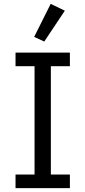

<svg xmlns="http://www.w3.org/2000/svg" viewBox="-20 -969 440 989"><path d="M60 0V-70H158V-628H60V-698H340V-628H242V-70H340V0ZM208 -755 156 -779 241 -949 314 -914Z"/></svg>

Font: IBM Plex Sans Arabic
Style: Regular
Weight: 400
Designer: Mike Abbink, Paul van der Laan, Pieter van Rosmalen, Wael Morcos, Khajak Apelian
Foundry: Bold Monday
Version: Version 1.1